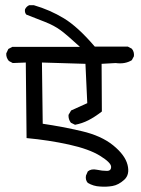

<svg xmlns="http://www.w3.org/2000/svg" viewBox="-20 -737 540 737"><path d="M364 -21Q339 -22 317 -35Q307 -46 310 -63L317 -79Q330 -90 351.5 -85.5Q373 -81 390 -81Q407 -81 406.5 -97Q406 -113 364 -139Q322 -165 245 -182Q168 -199 82 -207L79 -497L29 -495L14 -503Q3 -516 4 -532L12 -549L27 -557H287Q237 -603 212.5 -621Q188 -639 152.5 -653Q117 -667 81 -681Q74 -689 76 -701Q81 -712 92 -717H110Q172 -699 225.5 -666.5Q279 -634 344 -558H471L486 -550Q496 -538 494 -521L486 -506Q460 -490 424 -495L370 -492L371 -309Q344 -288 319.5 -275.5Q295 -263 268 -258L252 -266Q242 -279 243 -296L253 -313Q284 -327 315 -341L308 -492L141 -497L144 -262Q219 -251 294 -233.5Q369 -216 414.5 -179Q460 -142 469.5 -104.5Q479 -67 457 -47Q435 -27 411.5 -23Q388 -19 364 -21Z"/></svg>

Font: NaniFont Regular
Style: Regular
Weight: 400
Designer: Nanigashitei
Version: Version 1.036